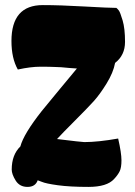

<svg xmlns="http://www.w3.org/2000/svg" viewBox="-20 -734 530 754"><path d="M220 -470Q214 -470 195 -471Q176 -472 138.5 -472Q101 -472 50 -461Q25 -505 25 -573Q25 -714 148 -714Q215 -714 311.5 -708.5Q408 -703 437 -703Q441 -700 446.5 -693Q452 -686 461.5 -654Q471 -622 471 -569.5Q471 -517 432 -487Q425 -449 398.5 -406Q372 -363 348 -336.5Q324 -310 273.5 -259.5Q223 -209 204 -188Q302 -176 311 -176Q365 -176 444 -190Q457 -133 457 -104.5Q457 -76 450 -61.5Q443 -47 428 -31Q400 0 327.5 0Q255 0 207.5 -6.5Q160 -13 144 -20L128 -26Q119 0 88 0Q57 0 41.5 -25Q26 -50 26 -68Q26 -126 60 -159Q73 -208 144 -298Q169 -329 216 -385.5Q263 -442 282 -465Q279 -465 253 -467Z"/></svg>

Font: Chela One
Style: Regular
Weight: 400
Designer: Miguel Hernandez
Foundry: LatinoType
Version: Version 1.001